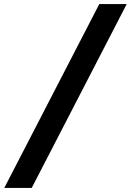

<svg xmlns="http://www.w3.org/2000/svg" viewBox="-20 -780 640 938"><path d="M1 138 465 -760H599L135 138Z"/></svg>

Font: iA Writer Mono V
Style: Regular
Weight: 400
Italic angle: -9.5°
Designer: Mike Abbink, Paul van der Laan, Pieter van Rosmalen
Foundry: Bold Monday
Version: Version 2.000